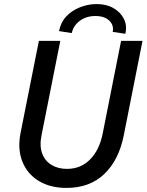

<svg xmlns="http://www.w3.org/2000/svg" viewBox="-20 -922 725 950"><path d="M308.6 7.8Q228.5 7.8 171.9 -26.6Q115.2 -61 90.6 -122.8Q65.9 -184.6 82 -265.6L172.4 -719.7H278.3L185.5 -252.9Q174.8 -199.7 188.7 -162.6Q202.6 -125.5 234.9 -106Q267.1 -86.4 311 -86.4Q379.9 -86.4 425.8 -133.1Q471.7 -179.7 487.8 -259.8L579.1 -719.7H685.1L592.3 -252Q567.9 -129.4 495.8 -60.8Q423.8 7.8 308.6 7.8ZM600.1 -754.9 537.6 -764.2Q544.4 -796.9 520.8 -819.8Q497.1 -842.8 452.1 -842.8Q407.2 -842.8 375.2 -819.3Q343.3 -795.9 335 -758.3L272 -768.1Q280.3 -811.5 308.3 -841.1Q336.4 -870.6 375.7 -886Q415 -901.4 456.5 -901.9Q504.9 -902.3 540.5 -882.3Q576.2 -862.3 593 -828.6Q609.9 -794.9 600.1 -754.9Z"/></svg>

Font: Reddit Sans Medium
Style: Italic
Weight: 500
Italic angle: -11.25°
Designer: Stephen Hutchings
Version: Version 1.013